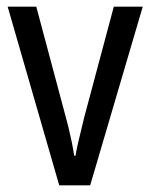

<svg xmlns="http://www.w3.org/2000/svg" viewBox="-20 -557 451 577"><path d="M158 0 3 -537H89L174 -219Q180 -198 185.5 -175.5Q191 -153 195.5 -131Q200 -109 203 -89H207Q209 -102 213 -120.5Q217 -139 222.5 -160.5Q228 -182 233 -204L322 -537H409L251 0Z"/></svg>

Font: Noto Sans Khmer Condensed
Style: Regular
Weight: 400
Width: 3
Designer: Danh Hong and the Monotype Design Team
Foundry: Monotype Imaging Inc.
Version: Version 2.004